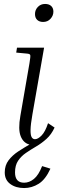

<svg xmlns="http://www.w3.org/2000/svg" viewBox="-20 -728 323 971"><path d="M198 -617Q179 -617 168 -627.5Q157 -638 157 -657Q157 -678 171.5 -693Q186 -708 208 -708Q228 -708 239 -697.5Q250 -687 250 -669Q250 -649 235.5 -633Q221 -617 198 -617ZM62 -462 66 -487H203L144 -150Q135 -99 134.5 -72Q134 -45 140 -34.5Q146 -24 157 -24Q172 -24 190.5 -43Q209 -62 223 -105L256 -83Q240 -48 215 -25.5Q190 -3 162.5 13Q135 29 111 45.5Q87 62 71.5 85Q56 108 56 144Q56 196 102 196Q128 196 151.5 177Q175 158 193 112L235 125Q210 180 175.5 201.5Q141 223 102 223Q60 223 32 202.5Q4 182 4 144Q4 108 23.5 82.5Q43 57 72 38Q101 19 129 3Q98 -5 84.5 -39.5Q71 -74 83 -142L129 -408Q135 -443 133 -449.5Q131 -456 116 -457Z"/></svg>

Font: Inria Serif Light
Style: Italic
Weight: 300
Italic angle: -10°
Designer: Black Foundry Team
Foundry: Black Foundry
Version: Version 1.000; ttfautohint (v1.8.3)